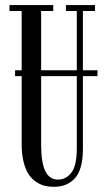

<svg xmlns="http://www.w3.org/2000/svg" viewBox="-20 -720 422 752"><path d="M189.9 11.7Q171.4 11.7 155.3 7.8Q139.2 3.9 122.1 -7.3Q105 -18.6 92.8 -36.4Q80.6 -54.2 72.8 -84.2Q64.9 -114.3 64.9 -153.8V-421.9H39.1V-444.8H64.9V-676.8H17.1V-700.2H188.5V-676.8H141.1V-444.8H280.8V-676.8H238.3V-700.2H352.1V-676.8H304.7V-444.8H361.8V-421.9H304.7V-137.2Q304.7 -94.7 295.9 -64.7Q287.1 -34.7 270.5 -18.6Q253.9 -2.4 234.4 4.6Q214.8 11.7 189.9 11.7ZM141.1 -154.8Q141.1 -82.5 157.5 -49.6Q173.8 -16.6 207 -16.6Q238.8 -16.6 259.8 -44.2Q280.8 -71.8 280.8 -138.7V-421.9H141.1Z"/></svg>

Font: Imbue
Style: Regular
Weight: 400
Designer: Tyler Finck
Foundry: Etcetera Type Company
Version: Version 0.910